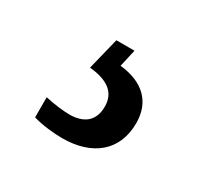

<svg xmlns="http://www.w3.org/2000/svg" viewBox="-68 -97 444 422"><g transform="rotate(30 154.0 114.0)"><path d="M126 237C203 237 251 197 251 127C251 73 217 41 158 35L168 -9H122L102 72C143 76 173 91 173 130C173 167 150 184 114 184C98 184 74 181 52 176V227C74 234 107 237 126 237Z"/></g></svg>

Font: Noto Serif Lao SemiCondensed Medium
Style: Regular
Weight: 500
Width: 4
Designer: Monotype Design Team
Foundry: Monotype Imaging Inc.
Version: Version 2.003